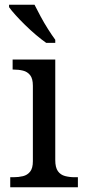

<svg xmlns="http://www.w3.org/2000/svg" viewBox="-20 -786 360 806"><path d="M23 0V-42H36Q58 -42 76.5 -46.5Q95 -51 106.5 -65.5Q118 -80 118 -109V-426Q118 -456 106.5 -470.5Q95 -485 76.5 -489.5Q58 -494 36 -494H33V-536H212V-114Q212 -83 223 -67.5Q234 -52 253 -47Q272 -42 294 -42H307V0ZM174 -606Q154 -620 131 -639.5Q108 -659 85.5 -681Q63 -703 45 -723Q27 -743 18 -756V-766H125Q136 -744 150.5 -717Q165 -690 181.5 -664Q198 -638 212 -619V-606Z"/></svg>

Font: Noto Serif Myanmar
Style: Regular
Weight: 400
Designer: Ben Mitchell and the Monotype Design Team
Foundry: Monotype Imaging Inc.
Version: Version 2.106